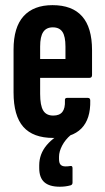

<svg xmlns="http://www.w3.org/2000/svg" viewBox="-20 -517 399 728"><path d="M181.9 6Q105.5 6 68.4 -36Q31.4 -78 31.4 -166.4V-329.1Q31.4 -413.7 69.4 -455.6Q107.5 -497.5 179 -497.5Q253.9 -497.5 291.4 -455Q329 -412.6 329 -326.4V-232.5Q329 -221.8 319.3 -221.8H132.2V-161.2Q132.2 -117.2 143.8 -98Q155.4 -78.8 181.9 -78.8Q205.6 -78.8 216.5 -92.6Q227.4 -106.4 226.2 -135.1Q224.9 -145.9 234.1 -145.9H312.9Q322.2 -145.9 322.2 -135.9Q323.8 -65.5 288.5 -29.8Q253.1 6 181.9 6ZM132.2 -293.3H228.2V-340.6Q228.2 -378.8 216.8 -396Q205.4 -413.3 180.2 -413.3Q155.6 -413.3 143.9 -395.7Q132.2 -378.2 132.2 -340.6ZM206.6 191Q167.3 191 148 173.8Q128.7 156.7 128.7 119.9V109.7Q128.7 67 157.2 33.1Q185.7 -0.8 237.8 -23.3L247.9 -10.7L248.4 -5.3Q227.4 12.5 215.6 35.1Q203.8 57.8 203.8 77.3V86.1Q203.8 101.4 209.9 107.6Q216 113.9 227.5 113.9Q231.9 113.9 236.7 113.7Q241.5 113.5 246.3 112.5Q255 110.7 255 120.4V175.3Q255 183.5 247.7 185.7Q237.1 188.6 227 189.8Q216.9 191 206.6 191Z"/></svg>

Font: Sofia Sans Extra Condensed
Style: Regular
Weight: 400
Designer: Botio Nikoltchev, Ani Petrova
Foundry: lettersoup
Version: Version 4.101